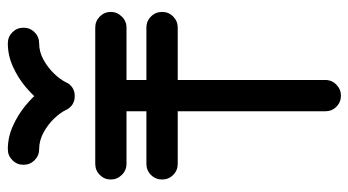

<svg xmlns="http://www.w3.org/2000/svg" viewBox="-230 -704 934 515"><g transform="rotate(-90 237.5 -447.0)"><path d="M196 -617.2Q196 -634.5 208.2 -646.8Q220.5 -659 238 -659Q254.8 -659 267.4 -646.8Q280 -634.5 280 -617.2V-42Q280 -24.5 267.4 -12.2Q254.8 0 238 0Q220.5 0 208.2 -12.2Q196 -24.5 196 -42ZM420.5 -659Q438 -659 450.2 -646.8Q462.5 -634.5 462.5 -617.2Q462.5 -600.5 450.2 -587.9Q438 -575.2 420.5 -575.2H55Q37.5 -575.2 25.2 -587.9Q13 -600.5 13 -617.2Q13 -634.5 25.2 -646.8Q37.5 -659 55 -659ZM420.5 -521.8Q438 -521.8 450.2 -509.5Q462.5 -497.2 462.5 -479.8Q462.5 -462.2 450.2 -450Q438 -437.8 420.5 -437.8H55Q37.5 -437.8 25.2 -450Q13 -462.2 13 -479.8Q13 -497.2 25.2 -509.5Q37.5 -521.8 55 -521.8ZM199.8 -737Q192.5 -752.8 176.4 -769.5Q160.2 -786.2 138.8 -797.9Q117.2 -809.5 94.2 -809.5Q77 -809.5 64.8 -821.8Q52.5 -834 52.5 -851.5Q52.5 -869 64.8 -881.2Q77 -893.5 94.2 -893.5Q126.5 -893.5 156.5 -880Q186.5 -866.5 211 -846.4Q235.5 -826.2 250.8 -806.2H222.5Q238 -826.2 262.1 -846.4Q286.2 -866.5 316.1 -880Q346 -893.5 378.2 -893.5Q395.8 -893.5 408 -881.2Q420.2 -869 420.2 -851.5Q420.2 -834 408 -821.8Q395.8 -809.5 378.2 -809.5Q355.5 -809.5 334.4 -797.9Q313.2 -786.2 297.1 -769.5Q281 -752.8 273.5 -737Q269 -726.8 259.5 -720.4Q250 -714 237 -714Q223.5 -714 214 -720.4Q204.5 -726.8 199.8 -737Z"/></g></svg>

Font: Libertine-Super Thin
Style: Regular
Weight: 100
Designer: Bastien Sozeau
Foundry: NBR — Bastien Sozeau
Version: Version 2.003;gftools[0.9.33]